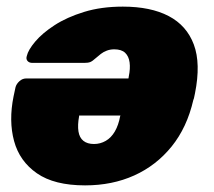

<svg xmlns="http://www.w3.org/2000/svg" viewBox="-20 -550 647 580"><path d="M351 -530Q435 -530 489.5 -501.5Q544 -473 565.5 -415.5Q587 -358 569 -268Q568 -265 567 -258.5Q566 -252 564 -248Q545 -165 498.5 -107.5Q452 -50 385.5 -20Q319 10 237 10Q144 10 91.5 -26.5Q39 -63 22.5 -124Q6 -185 21 -259L27 -287Q30 -297 39 -305Q48 -313 59 -313H368Q368 -314 368.5 -315.5Q369 -317 369 -319Q374 -343 371.5 -361.5Q369 -380 358 -390.5Q347 -401 325 -401Q313 -401 302.5 -397Q292 -393 284.5 -387Q277 -381 270 -375Q259 -365 252.5 -362.5Q246 -360 234 -360H78Q68 -360 63 -366Q58 -372 61 -381Q65 -399 86.5 -424.5Q108 -450 145 -474Q182 -498 234 -514Q286 -530 351 -530ZM344 -201H219V-199Q214 -172 217 -153Q220 -134 232 -124.5Q244 -115 264 -115Q283 -115 299.5 -124.5Q316 -134 327 -153Q338 -172 343 -199Z"/></svg>

Font: Rubik Light ExtraBold
Style: Italic
Weight: 800
Italic angle: -12°
Version: Version 2.104